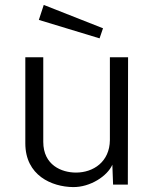

<svg xmlns="http://www.w3.org/2000/svg" viewBox="-20 -752 616 781"><path d="M158 -732 138 -671 385 -596 399 -637ZM277 9C347 10 417 -36 437 -82L440 -1H500L501 -519H427V-182C426 -94 360 -50 289 -50C231 -50 156 -80 156 -175V-519H83V-169C83 -38 191 8 277 9Z"/></svg>

Font: United Sans Light
Style: Regular
Weight: 300
Designer: Pablo Impallari, Rodrigo Fuenzalida (Modified by Dan O. Williams)
Version: Version 1.000;PS 001.000;hotconv 1.0.88;makeotf.lib2.5.64775